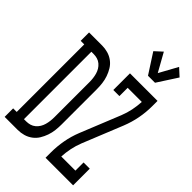

<svg xmlns="http://www.w3.org/2000/svg" viewBox="-299 -1080 1182 1182"><g transform="rotate(45 292.5 -488.5)"><path d="M-15 0V-74H16V-662H-15V-735H99Q124 -735 149 -728Q174 -721 195 -705.5Q216 -690 229.5 -668Q243 -646 251.5 -621.5Q260 -597 263 -571.5Q266 -546 266 -521V-215Q266 -189 263 -163.5Q260 -138 251.5 -113.5Q243 -89 229.5 -67Q216 -45 195 -29.5Q174 -14 149 -7Q124 0 99 0ZM99 -74Q115 -74 131 -78.5Q147 -83 160 -94Q173 -105 181.5 -119Q190 -133 194.5 -149Q199 -165 201 -181.5Q203 -198 203 -215V-521Q203 -537 201 -553.5Q199 -570 194.5 -586Q190 -602 181.5 -616Q173 -630 160 -641Q147 -652 131 -656.5Q115 -661 99 -661H79V-74ZM491 -803H430L346 -933L394 -977L461 -857L527 -977L575 -933ZM341 0V-46Q341 -99 350.5 -151.5Q360 -204 380 -254L486 -516Q500 -551 507.5 -587.5Q515 -624 517 -662H394V-590H341V-735H581V-689Q581 -636 571 -583.5Q561 -531 541 -481L435 -219Q421 -184 413.5 -147.5Q406 -111 404 -74H527V-145H581V0Z"/></g></svg>

Font: Iosevka Curly Slab Extended
Style: Regular
Weight: 400
Width: 7
Monospace: yes
Designer: Belleve Invis
Foundry: Belleve Invis
Version: Version 11.1.0; ttfautohint (v1.8.3)